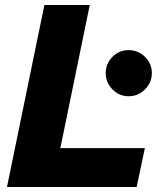

<svg xmlns="http://www.w3.org/2000/svg" viewBox="-20 -750 654 770"><path d="M561.5 -391.5Q534 -364 496 -364Q458 -364 431 -391.5Q404 -419 404 -457Q404 -495 431 -522Q458 -549 496 -549Q534 -549 561.5 -522Q589 -495 589 -457Q589 -419 561.5 -391.5ZM8 0 158 -730H340L222 -156H561L528 0Z"/></svg>

Font: Nacelle Heavy
Style: Italic
Weight: 800
Italic angle: -12°
Designer: Sora Sagano
Foundry: Sora Sagano
Version: Version 1.000;FEAKit 1.0